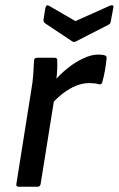

<svg xmlns="http://www.w3.org/2000/svg" viewBox="-20 -708 450 728"><path d="M51 0Q40 0 42 -10L99 -369Q104 -397 106 -424Q108 -451 109 -478Q109 -489 122 -489H187Q197 -489 197 -480Q198 -461 196.5 -437Q195 -413 192 -396L187 -341L134 -10Q133 -6 130.5 -3Q128 0 123 0ZM170 -307 181 -395Q207 -426 236.5 -449.5Q266 -473 296.5 -487Q327 -501 351 -501Q370 -501 377 -498Q382 -497 383.5 -493.5Q385 -490 384 -485Q382 -464 378 -441Q374 -418 368 -397Q365 -385 354 -389Q347 -391 338 -392Q329 -393 318 -393Q293 -393 267.5 -382.5Q242 -372 217.5 -353Q193 -334 170 -307ZM398 -687Q404 -689 407.5 -687.5Q411 -686 410 -680L400 -627Q399 -618 391 -614L268 -551Q261 -547 254 -551L152 -619Q144 -624 145 -633L152 -678Q155 -692 166 -686L266 -628Z"/></svg>

Font: Sofia Sans Medium
Style: Italic
Weight: 500
Italic angle: -9°
Version: Version 4.101